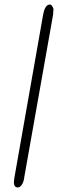

<svg xmlns="http://www.w3.org/2000/svg" viewBox="-20 -740 256 847"><path d="M44 41C39 67 40 87 58 87C74 87 85 64 87 42L214 -674C215 -682 215 -689 216 -700C213 -710 208 -720 200 -720C183 -720 174 -698 170 -674Z"/></svg>

Font: Scribbler
Style: LtIta
Weight: 300
Designer: Mew Too
Foundry: Cannot Into Space Fonts
Version: Version 1.001